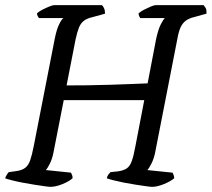

<svg xmlns="http://www.w3.org/2000/svg" viewBox="-29 -724 820 744"><path d="M167 0Q160 0 143 -2.5Q126 -5 103 -8.5Q80 -12 57 -16.5Q34 -21 16.5 -25.5Q-1 -30 -9 -33Q-7 -40 -2.5 -47Q2 -54 5 -57L34 -61Q56 -64 68.5 -73.5Q81 -83 88 -103Q95 -123 102 -159L183 -573Q190 -609 200 -629.5Q210 -650 217 -654H122Q120 -657 117.5 -661Q115 -665 114 -672Q121 -679 134.5 -686Q148 -693 161.5 -698.5Q175 -704 180 -704H366Q370 -701 374 -692.5Q378 -684 378 -671L331 -658Q308 -653 295.5 -643Q283 -633 276.5 -616Q270 -599 264 -572L229 -393Q265 -393 309 -393.5Q353 -394 398 -395.5Q443 -397 481 -398.5Q519 -400 543 -401L576 -573Q584 -610 594 -629.5Q604 -649 610 -654H515Q513 -656 510.5 -661Q508 -666 508 -672Q515 -679 528.5 -686Q542 -693 555 -698.5Q568 -704 574 -704H760Q762 -701 767 -694.5Q772 -688 771 -671L724 -658Q703 -653 690.5 -643.5Q678 -634 670.5 -617.5Q663 -601 658 -572L572 -132Q567 -108 557.5 -89.5Q548 -71 542 -65L639 -55Q641 -53 643.5 -46.5Q646 -40 646 -33Q630 -20 604.5 -10Q579 0 561 0Q554 0 536.5 -2.5Q519 -5 496 -8.5Q473 -12 450.5 -16.5Q428 -21 410.5 -25.5Q393 -30 385 -33Q386 -41 390.5 -47Q395 -53 399 -57L428 -60Q449 -63 461.5 -71Q474 -79 481.5 -99.5Q489 -120 496 -159L530 -336H218L178 -132Q173 -107 164 -89.5Q155 -72 149 -65L246 -55Q248 -51 250.5 -45Q253 -39 252 -33Q237 -20 211.5 -10Q186 0 167 0Z"/></svg>

Font: Texturina Medium 12pt
Style: Italic
Weight: 400
Italic angle: -11°
Version: Version 1.002